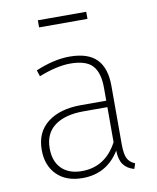

<svg xmlns="http://www.w3.org/2000/svg" viewBox="-82 -778 695 852"><g transform="rotate(-10 265.5 -352.0)"><path d="M365 -714V-682H147V-714ZM418 -111Q418 -63 428 -43.5Q438 -24 462 -14L454 10Q422 1 406 -21Q390 -43 389 -84Q331 10 222 10Q148 10 106 -32Q64 -74 64 -144Q64 -224 119.5 -267Q175 -310 270 -310H384V-368Q384 -436 355 -468Q326 -500 255 -500Q195 -500 113 -468L104 -496Q187 -531 257 -531Q340 -531 379 -491Q418 -451 418 -371ZM224 -21Q330 -21 384 -123V-281H277Q193 -281 146.5 -246.5Q100 -212 100 -145Q100 -86 133 -53.5Q166 -21 224 -21Z"/></g></svg>

Font: Fira Sans UltraLight
Style: Regular
Weight: 200
Designer: Carrois Corporate & Edenspiekermann AG
Foundry: Carrois Corporate GbR & Edenspiekermann AG
Version: Version 4.106;PS 004.106;hotconv 1.0.70;makeotf.lib2.5.58329